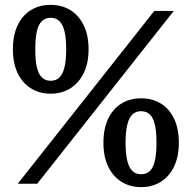

<svg xmlns="http://www.w3.org/2000/svg" viewBox="-20 -755 788 789"><path d="M188 -370Q142 -370 107 -392Q72 -414 52.5 -454.5Q33 -495 33 -553Q33 -610 52.5 -651Q72 -692 107 -713.5Q142 -735 188 -735Q234 -735 269 -713.5Q304 -692 324 -651Q344 -610 344 -553Q344 -495 324 -454.5Q304 -414 269 -392Q234 -370 188 -370ZM188 -423Q210 -423 224 -436.5Q238 -450 245 -478.5Q252 -507 252 -553Q252 -598 245 -626.5Q238 -655 224 -668.5Q210 -682 188 -682Q167 -682 152.5 -668.5Q138 -655 131.5 -626.5Q125 -598 125 -553Q125 -507 131.5 -478.5Q138 -450 152.5 -436.5Q167 -423 188 -423ZM560 14Q514 14 479 -8Q444 -30 424.5 -70.5Q405 -111 405 -168Q405 -226 424.5 -267Q444 -308 479 -329.5Q514 -351 560 -351Q606 -351 641 -329.5Q676 -308 695.5 -267Q715 -226 715 -168Q715 -112 695.5 -71Q676 -30 641 -8Q606 14 560 14ZM53 0 614 -710H694L133 0ZM560 -39Q582 -39 596 -52.5Q610 -66 616.5 -94.5Q623 -123 623 -168Q623 -214 616.5 -242.5Q610 -271 596 -284.5Q582 -298 560 -298Q538 -298 524 -284.5Q510 -271 503 -242.5Q496 -214 496 -168Q496 -123 503 -94.5Q510 -66 524 -52.5Q538 -39 560 -39Z"/></svg>

Font: Roboto Serif SemiCondensed Medium
Style: Regular
Weight: 500
Width: 4
Designer: Greg Gazdowicz
Foundry: Commercial Type
Version: Version 1.007